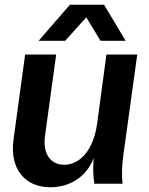

<svg xmlns="http://www.w3.org/2000/svg" viewBox="-20 -775 629 810"><path d="M192 15C277 15 346 -31 375 -108C372 -68 373 -30 378 0H497C493 -38 494 -72 501 -125L559 -545H429L390 -255C375 -145 320 -80 250 -80C194 -80 159 -126 170 -203L217 -545H86L37 -186C20 -63 85 15 192 15ZM143 -603H255L344 -702L404 -603H510L419 -755H275Z"/></svg>

Font: Ronzino Bold
Style: Italic
Weight: 700
Italic angle: -8°
Designer: Nunzio Mazzaferro
Foundry: Collletttivo
Version: Version 1.000;Glyphs 3.3 (3337)